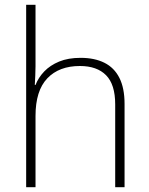

<svg xmlns="http://www.w3.org/2000/svg" viewBox="-20 -780 622 800"><path d="M89 0V-760H128V-504Q128 -483 127 -465Q126 -447 125 -426H128Q140 -457 164.5 -482.5Q189 -508 226.5 -523.5Q264 -539 316 -539Q374 -539 415 -518.5Q456 -498 477.5 -455.5Q499 -413 499 -347V0H460V-345Q460 -428 422 -466.5Q384 -505 313 -505Q226 -505 177 -453.5Q128 -402 128 -297V0Z"/></svg>

Font: Noto Sans Symbols ExtraLight
Style: Regular
Weight: 250
Version: Version 2.002